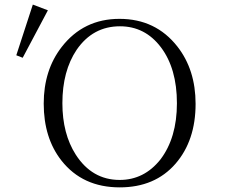

<svg xmlns="http://www.w3.org/2000/svg" viewBox="-20 -850 1040 834"><path d="M499 -768.1Q656.2 -768.1 750.5 -647.9Q829.6 -546.9 829.6 -398.9Q829.6 -239.7 742.7 -139.2Q653.3 -36.1 500 -36.1Q338.9 -36.1 247.1 -152.3Q169.9 -250.5 169.9 -399.9Q169.9 -545.4 248 -646Q342.8 -768.1 499 -768.1ZM501 -735.8Q383.3 -735.8 313 -633.8Q251 -541.5 251 -401.9Q251 -269 309.1 -178.2Q379.9 -68.4 500 -68.4Q606 -68.4 676.8 -157.2Q748.5 -251.5 748.5 -401.4Q748.5 -552.7 678.7 -645Q609.9 -735.8 501 -735.8ZM122.6 -830.1 188 -805.2 78.6 -599.1 50.8 -609.9Z"/></svg>

Font: I.Ming
Style: Regular
Weight: 400
Designer: Ichiten Fonts Project
Version: Version 5.10 Mar 24, 2018